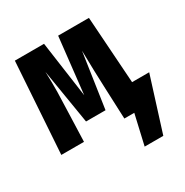

<svg xmlns="http://www.w3.org/2000/svg" viewBox="-166 -682 963 997"><g transform="rotate(-30 315.5 -183.0)"><path d="M631.3 -143.6 529.7 179H417.9L459 0H399.5L391.8 -185.6Q389.7 -237.4 387.9 -292.3Q386.2 -347.2 385.1 -414.9L336.4 -86.2H219.5L165.6 -414.9Q168.2 -348.2 167.2 -292.8Q166.2 -237.4 163.6 -180L157.4 0H21.5L57.4 -544.6H232.3L279.5 -209.2L316.9 -544.6H501.5L528.7 -143.6Z"/></g></svg>

Font: FiraCode Nerd Font
Style: Bold
Weight: 700
Designer: Carrois Corporate, Edenspiekermann AG, Nikita Prokopov
Foundry: Carrois Corporate, Edenspiekermann AG, Nikita Prokopov
Version: Version 6.002;Nerd Fonts 2.1.0